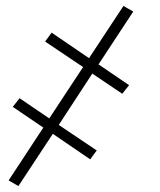

<svg xmlns="http://www.w3.org/2000/svg" viewBox="-20 -476 540 647"><path d="M42 151 9 132 126 -46 23 -116 46 -145 146 -77 260 -250 132 -336 154 -366 280 -280 396 -456 429 -437 312 -259 415 -189 392 -160 291 -228 178 -55 306 31 284 61 158 -25Z"/></svg>

Font: Iosevka Term Curly Extralight
Style: Italic
Weight: 200
Italic angle: -9°
Designer: Belleve Invis
Foundry: Belleve Invis
Version: Version 32.3.0